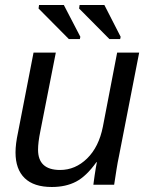

<svg xmlns="http://www.w3.org/2000/svg" viewBox="-20 -738 596 767"><path d="M203 -528 141 -213Q132 -169 132 -140Q132 -59 220 -59Q281 -59 328 -105Q375 -151 391 -232L448 -528H536L455 -113Q450 -90 445.5 -61.5Q441 -33 436 0H353Q353 -2 354.5 -11.5Q356 -21 358 -37Q363 -71 367 -90H365Q325 -34 284 -12.5Q243 9 187 9Q115 9 78.5 -26.5Q42 -62 42 -129Q42 -163 52 -209L114 -528ZM255 -582 134 -704 136 -718H235L301 -591L299 -582ZM417 -582 296 -704 298 -718H397L462 -591L460 -582Z"/></svg>

Font: Libra Sans Modern
Style: Italic
Weight: 400
Italic angle: -12°
Foundry: Stefan Peev, Context Ltd
Version: Version 1.000